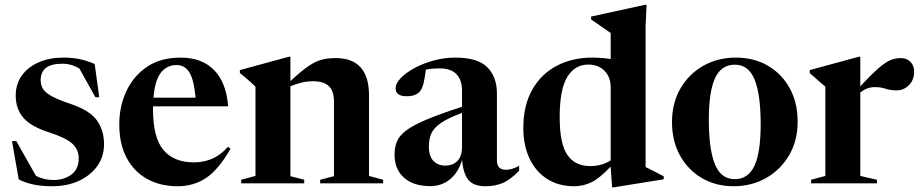

<svg xmlns="http://www.w3.org/2000/svg" viewBox="-20 -764 3834 800"><path d="M243 -524Q282.5 -524 312.5 -517.5Q342.5 -511 374.5 -497.5L393.5 -359H377.5L311 -478Q279 -498.5 239 -498.5Q149.5 -498.5 149.5 -430Q149.5 -411 158 -395.5Q166.5 -380 192.8 -364.8Q219 -349.5 273 -331.5Q353.5 -304.5 383.5 -262.8Q413.5 -221 413.5 -163Q413.5 -111.5 385.2 -72Q357 -32.5 308.2 -10.2Q259.5 12 198 12Q152 12 118 4.5Q84 -3 58 -16.5L30 -176H48L130 -31Q163.5 -14 203.5 -14Q246.5 -14 277.2 -36.5Q308 -59 308 -105Q308 -140.5 281.5 -165.2Q255 -190 181.5 -213.5Q108 -237.5 76.8 -274Q45.5 -310.5 45.5 -365.5Q45.5 -414.5 71.5 -450Q97.5 -485.5 142.2 -504.8Q187 -524 243 -524Z M732.5 -524Q822 -524 872.8 -471.2Q923.5 -418.5 930.5 -321H617.5Q617.5 -315.5 617.5 -309.5Q617.5 -190.5 661 -139Q704.5 -87.5 787.5 -87.5Q828.5 -87.5 863.8 -102.5Q899 -117.5 930 -152.5L940.5 -144Q890 -56.5 838.2 -22.2Q786.5 12 720 12Q648.5 12 593.8 -18Q539 -48 508 -105.8Q477 -163.5 477 -246Q477 -320.5 506.5 -384Q536 -447.5 592.8 -485.8Q649.5 -524 732.5 -524ZM716 -493Q675 -493 650.2 -461Q625.5 -429 619.5 -357H795Q788 -432 769 -462.5Q750 -493 716 -493Z M1314 -15 1371.5 -30V-341Q1371.5 -385 1350.2 -405.2Q1329 -425.5 1284.5 -425.5Q1259.5 -425.5 1235.5 -419.5Q1211.5 -413.5 1190 -404.5V-30L1247.5 -15V0H985V-15L1044.5 -31V-403Q1036 -411 1020.8 -425Q1005.5 -439 979.5 -459.5V-472L1183.5 -527.5H1190V-426Q1234.5 -467.5 1264.5 -488Q1294.5 -508.5 1320.2 -515.2Q1346 -522 1378 -522Q1517.5 -522 1517.5 -367V-31L1576.5 -15V0H1314Z M2143 -52.5Q2105 -13.5 2073 -0.8Q2041 12 2002.5 12Q1953 12 1931.2 -15Q1909.5 -42 1905.5 -98Q1889.5 -45 1854.8 -16.8Q1820 11.5 1772.5 11.5Q1703.5 11.5 1663.8 -23.2Q1624 -58 1624 -120Q1624 -150.5 1634 -174.8Q1644 -199 1673 -220.8Q1702 -242.5 1757.8 -266Q1813.5 -289.5 1905 -319V-387Q1905 -430.5 1882 -454.8Q1859 -479 1812.5 -479Q1779.5 -479 1754.5 -474Q1750.5 -440 1745 -418Q1739.5 -396 1731.5 -385.5Q1714.5 -363 1675.5 -363Q1628.5 -363 1628.5 -395Q1628.5 -417 1650.5 -439.5Q1672.5 -462 1708.5 -481.2Q1744.5 -500.5 1788.2 -512.2Q1832 -524 1876 -524Q1971 -524 2010.8 -483.5Q2050.5 -443 2050.5 -374.5V-96Q2050.5 -75 2060.5 -65.8Q2070.5 -56.5 2087 -56.5Q2115 -56.5 2143 -73.5ZM1767 -154.5Q1767 -112.5 1786.2 -93.2Q1805.5 -74 1835 -74Q1866.5 -74 1885.8 -93.2Q1905 -112.5 1905 -152V-293.5Q1846.5 -272 1817 -251.5Q1787.5 -231 1777.2 -207.8Q1767 -184.5 1767 -154.5Z M2745.5 -17 2538 16.5H2530.5L2524.5 -65V-70Q2478.5 -21 2444.2 -4.5Q2410 12 2373 12Q2307.5 12 2260 -18.2Q2212.5 -48.5 2186.5 -103.2Q2160.5 -158 2160.5 -231Q2160.5 -324.5 2197.5 -390Q2234.5 -455.5 2299.5 -489.8Q2364.5 -524 2448.5 -524Q2487.5 -524 2524.5 -518V-626.5Q2515.5 -633 2490 -650.5Q2464.5 -668 2443 -683V-695L2667.5 -744H2674L2670 -653.5V-68Q2676 -65 2690 -58Q2704 -51 2719.5 -43Q2735 -35 2745.5 -29.5ZM2524.5 -399.5Q2524.5 -443 2498.8 -469Q2473 -495 2431.5 -495Q2375 -495 2343.5 -443Q2312 -391 2312 -275.5Q2312 -166.5 2343.5 -119.2Q2375 -72 2440 -72Q2463.5 -72 2484.5 -77.8Q2505.5 -83.5 2524.5 -96Z M3037 12Q2962.5 12 2904.5 -22Q2846.5 -56 2813.2 -116.2Q2780 -176.5 2780 -255Q2780 -334.5 2815 -395Q2850 -455.5 2910.2 -489.8Q2970.5 -524 3046 -524Q3122 -524 3180 -490Q3238 -456 3270.8 -396Q3303.5 -336 3303.5 -257Q3303.5 -177.5 3267.8 -116.8Q3232 -56 3171.5 -22Q3111 12 3037 12ZM3041.5 -17.5Q3097.5 -17.5 3123.5 -73.2Q3149.5 -129 3149.5 -247Q3149.5 -370 3124.2 -432.2Q3099 -494.5 3042 -494.5Q2985.5 -494.5 2959.5 -438.8Q2933.5 -383 2933.5 -265Q2933.5 -142 2958.8 -79.8Q2984 -17.5 3041.5 -17.5Z M3732.5 -522Q3758.5 -522 3773.8 -506.2Q3789 -490.5 3789 -464.5Q3789 -432 3767.8 -409.8Q3746.5 -387.5 3716 -387.5Q3689 -387.5 3670.2 -394.2Q3651.5 -401 3624.5 -401Q3592.5 -401 3564.5 -378.5V-31L3634 -15V0H3359.5V-15L3419 -31V-403Q3409 -412 3395.2 -423.2Q3381.5 -434.5 3354 -459.5V-472L3558 -527.5H3564.5V-404Q3613.5 -457 3643 -482Q3672.5 -507 3692.5 -514.5Q3712.5 -522 3732.5 -522Z"/></svg>

Font: Newsreader 72pt SemiBold
Style: Regular
Weight: 600
Designer: Hugues Gentile
Foundry: Production Type
Version: Version 1.003; ttfautohint (v1.8.3)